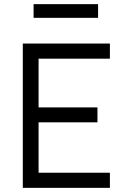

<svg xmlns="http://www.w3.org/2000/svg" viewBox="-20 -906 604 926"><path d="M90 0H510V-73H166V-316H450V-388H166V-623H510V-696H90ZM142 -820H453V-886H142Z"/></svg>

Font: TitilliumText22L
Style: 400 wt
Weight: 400
Designer: Campivisivi
Foundry: Campivisivi
Version: 1.000